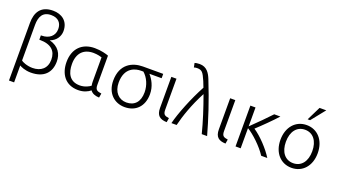

<svg xmlns="http://www.w3.org/2000/svg" viewBox="-73 -1438 4035 2285"><g transform="rotate(20 1945.0 -295.5)"><path d="M86 185H151V-29C168 -18 223 8 296 8C461 8 544 -81 544 -221C544 -316 499 -399 378 -431C453 -456 495 -521 495 -589C495 -717 404 -776 297 -776C141 -776 86 -677 86 -545ZM294 -719C384 -719 428 -666 428 -590C428 -505 364 -450 268 -450H259V-395H265C413 -395 475 -327 475 -220C475 -111 404 -51 296 -51C224 -51 163 -80 151 -92V-543C151 -648 188 -719 294 -719Z M896 11C968 11 1017 -14 1050 -41C1071 -10 1109 7 1163 9L1172 -45C1119 -53 1092 -61 1092 -127V-496C1066 -507 995 -527 915 -527C758 -527 654 -429 654 -257C654 -108 733 11 896 11ZM920 -468C971 -468 1018 -454 1027 -451V-141C1027 -124 1029 -109 1032 -94C1013 -78 961 -48 896 -48C765 -48 723 -146 723 -257C723 -394 796 -468 920 -468Z M1486 12C1624 12 1719 -79 1719 -236C1719 -335 1673 -413 1629 -462H1784V-517H1527C1395 -517 1252 -449 1252 -239C1252 -82 1354 12 1486 12ZM1522 -462H1553C1612 -411 1651 -325 1651 -234C1651 -113 1589 -47 1486 -47C1391 -47 1321 -119 1321 -239C1321 -436 1459 -462 1522 -462Z M1887 -124C1887 -27 1932 6 2019 9L2028 -45C1975 -53 1952 -62 1952 -126V-517H1887Z M2076 0H2142C2171 -120 2226 -284 2317 -455C2373 -302 2425 -140 2460 0H2528C2475 -191 2409 -396 2310 -643C2283 -709 2245 -776 2152 -776C2123 -776 2101 -771 2090 -767L2101 -713C2108 -716 2120 -720 2139 -720C2204 -720 2218 -697 2261 -600C2270 -579 2279 -553 2290 -526C2197 -355 2108 -131 2076 0Z M2632 -124C2632 -27 2677 6 2764 9L2773 -45C2720 -53 2697 -62 2697 -126V-517H2632Z M2953 0V-255C3031 -209 3149 -99 3213 0H3290C3233 -94 3119 -216 3027 -276C3091 -334 3207 -448 3268 -517H3190C3145 -467 3028 -350 2953 -278V-517H2888V0Z M3599 12C3737 12 3835 -95 3835 -258C3835 -421 3737 -529 3599 -529C3461 -529 3363 -421 3363 -258C3363 -95 3461 12 3599 12ZM3599 -470C3702 -470 3766 -387 3766 -258C3766 -129 3702 -47 3599 -47C3496 -47 3432 -129 3432 -258C3432 -387 3496 -470 3599 -470ZM3615 -597 3756 -773H3671L3584 -597Z"/></g></svg>

Font: Repo Light
Style: Regular
Weight: 300
Designer: Stefan Peev
Foundry: Context Ltd
Version: Version 001.502